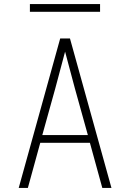

<svg xmlns="http://www.w3.org/2000/svg" viewBox="-20 -924 640 944"><path d="M72 0 276 -735H324L528 0H483L422 -222H178L117 0ZM412 -260 348 -490Q336 -535 324 -580Q312 -625 300 -670Q288 -625 276 -580Q264 -535 252 -490L188 -260ZM472 -866H127V-904H472Z"/></svg>

Font: Iosevka Aile Extralight
Style: Regular
Weight: 200
Designer: Belleve Invis
Foundry: Belleve Invis
Version: Version 31.1.0; ttfautohint (v1.8.4)